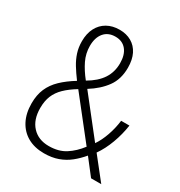

<svg xmlns="http://www.w3.org/2000/svg" viewBox="-173 -845 912 973"><g transform="rotate(30 283.0 -358.0)"><path d="M246.1 -724.6Q285.6 -724.6 315.4 -707.5Q345.2 -690.4 361.6 -657.7Q377.9 -625 377.9 -578.1Q377.9 -511.2 344.5 -465.1Q311 -418.9 252.9 -382.8L424.8 -164.6Q446.3 -195.8 461.4 -239Q476.6 -282.2 482.4 -328.6H530.8Q522.9 -273.9 503.2 -220.5Q483.4 -167 455.1 -127L555.7 0H496.1L424.8 -91.8Q400.4 -62.5 371.6 -39.3Q342.8 -16.1 306.9 -3.2Q271 9.8 225.1 9.8Q169.9 9.8 129.6 -12.9Q89.4 -35.6 67.1 -78.1Q44.9 -120.6 44.9 -178.7Q44.9 -228 61 -265.1Q77.1 -302.2 108.9 -332.8Q140.6 -363.3 187.5 -392.1Q163.1 -424.8 145.5 -453.6Q127.9 -482.4 118.2 -512.7Q108.4 -543 108.4 -578.6Q108.4 -624 125.5 -656.7Q142.6 -689.5 173.6 -707Q204.6 -724.6 246.1 -724.6ZM213.9 -358.9Q172.9 -334 146.5 -308.3Q120.1 -282.7 107.4 -252Q94.7 -221.2 94.7 -180.2Q94.7 -111.8 130.9 -73Q167 -34.2 228 -34.2Q285.2 -34.2 325 -59.8Q364.7 -85.4 396.5 -127.4ZM245.1 -683.6Q202.6 -683.6 179 -655.3Q155.3 -627 155.3 -578.1Q155.3 -534.7 174.3 -495.1Q193.4 -455.6 225.6 -415.5Q279.8 -446.8 305.9 -486.6Q332 -526.4 332 -578.1Q332 -627.4 309.1 -655.5Q286.1 -683.6 245.1 -683.6Z"/></g></svg>

Font: Open Sans SemiCondensed Light
Style: Regular
Weight: 300
Width: 4
Designer: Monotype Design Team
Foundry: Monotype Imaging Inc.
Version: Version 3.000